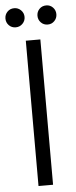

<svg xmlns="http://www.w3.org/2000/svg" viewBox="-67 -890 362 920"><g transform="rotate(-5 114.5 -429.5)"><path d="M80 -699H150V0H80ZM38 -767Q18 -767 5 -780.5Q-8 -794 -8 -813Q-8 -832 5 -845.5Q18 -859 38 -859Q57 -859 70.5 -845.5Q84 -832 84 -813Q84 -794 70.5 -780.5Q57 -767 38 -767ZM192 -767Q172 -767 159 -780.5Q146 -794 146 -813Q146 -832 159 -845.5Q172 -859 192 -859Q211 -859 224 -845.5Q237 -832 237 -813Q237 -794 224 -780.5Q211 -767 192 -767Z"/></g></svg>

Font: SVN-Poppins Light
Style: Regular
Weight: 300
Designer: Ninad Kale (Devanagari), Jonny Pinhorn (Latin)
Foundry: Indian Type Foundry
Version: Version 3.002 2017; ttfautohint (v1.8.3)